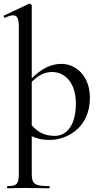

<svg xmlns="http://www.w3.org/2000/svg" viewBox="-29 -745 542 1040"><path d="M303 -399C249 -399 198 -375 143 -321V-715C143 -719 136 -725 131 -725C130 -725 129 -725 127 -724L-7 -661C-12 -659 -6 -647 -1 -649C17 -658 31 -662 42 -662C66 -662 73 -642 73 -595V194C73 251 63 263 12 263C8 263 8 275 12 275C37 275 71 273 107 273C156 273 201 275 238 275C241 275 241 263 238 263C156 263 143 251 143 194V-7C175 7 202 13 241 13C331 13 458 -51 458 -215C458 -332 384 -399 303 -399ZM267 -9C209 -9 173 -33 143 -66V-302C175 -333 208 -355 253 -355C324 -355 382 -296 382 -184C382 -69 334 -9 267 -9Z"/></svg>

Font: Cormorant Infant Book
Style: Regular
Weight: 500
Designer: Christian Thalmann (Catharsis Fonts)
Version: Version 1.000;PS 002.000;hotconv 1.0.88;makeotf.lib2.5.64775